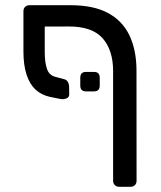

<svg xmlns="http://www.w3.org/2000/svg" viewBox="-20 -591 615 735"><path d="M309.3 -241.2Q287.3 -241.2 287.3 -263.2V-293.7Q287.3 -315.7 309.3 -315.7H339.8Q361.8 -315.7 361.8 -293.7V-263.2Q361.8 -241.2 339.8 -241.2ZM151.3 -489.3V-390.6Q151.3 -353.3 159.4 -328.4Q167.6 -303.6 190.6 -297.2L227.7 -287.2Q235.7 -284.9 240.2 -276.5Q244.7 -268.2 244.7 -255.8L245 -229.2Q245 -218.6 234.5 -214.4Q224.1 -210.1 212.8 -211.8L170.9 -220.2Q138.6 -227.3 116 -248.2Q93.3 -269.1 81.5 -305.8Q69.7 -342.4 69.7 -393.9V-548.1Q69.7 -558.4 76.2 -564.7Q82.6 -571 92.6 -571H251.3Q337.5 -571 392.7 -541.6Q448 -512.2 474.9 -456.8Q501.9 -401.4 502.5 -323.4L502.8 101.1Q502.8 111.1 496.5 117.6Q490.2 124 479.9 124H435.9Q425.9 124 419.5 117.6Q413 111.1 413 101.1V-319.9Q412.7 -400 372.4 -445Q332 -489.9 243.3 -489.6Z"/></svg>

Font: Rubik Light
Style: Regular
Weight: 300
Designer: Hubert and Fischer
Foundry: Hubert and Fischer
Version: Version 2.300;gftools[0.9.30]